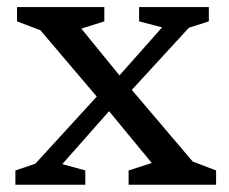

<svg xmlns="http://www.w3.org/2000/svg" viewBox="-20 -510 632 530"><path d="M512 -64 576.5 -39.5V0H335V-39.5L399 -60L272.5 -213.5L258.5 -230L91.5 -426.5L27 -451V-490.5H268V-451L204.5 -431L319.5 -290L331 -277ZM292 -215.5 152 -57 215.5 -39.5V0H22.5V-39.5L77.5 -58L255 -252L290 -279.5L427.5 -434.5L364 -451V-490.5H556.5V-451L501.5 -433.5L326.5 -243Z"/></svg>

Font: Newsreader 9pt
Style: Regular
Weight: 400
Designer: Hugues Gentile
Foundry: Production Type
Version: Version 1.003